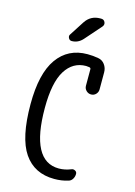

<svg xmlns="http://www.w3.org/2000/svg" viewBox="-142 -1033 783 1115"><g transform="rotate(15 250.0 -475.0)"><path d="M299.8 9.8Q179.7 9.8 117.2 -81.5Q54.7 -172.9 54.7 -375Q54.7 -558.6 119.1 -649.4Q183.6 -740.2 299.8 -740.2Q334 -740.2 365.2 -734.4Q389.6 -730.5 404.8 -710Q419.9 -689.5 419.9 -663.1V-560.5Q419.9 -543.9 408.2 -531.7Q396.5 -519.5 379.4 -519.5Q362.3 -519.5 350.1 -531.7Q337.9 -543.9 337.9 -560.5V-660.2Q337.9 -668 329.1 -669.9Q315.4 -671.9 309.6 -671.9Q230.5 -671.9 185.5 -599.6Q140.6 -527.3 140.6 -375Q140.6 -55.7 309.6 -55.7Q345.7 -55.7 381.8 -70.3Q392.6 -75.2 403.8 -69.3Q415 -63.5 415 -50.8Q415 -34.2 406.2 -20Q397.5 -5.9 381.8 -2Q343.8 9.8 299.8 9.8ZM317.4 -960H323.2Q339.8 -960 346.2 -945.3Q352.5 -930.7 341.8 -918L255.9 -820.3Q228.5 -790 190.4 -790Q177.7 -790 171.4 -802.2Q165 -814.5 171.9 -824.2L228.5 -912.1Q259.8 -960 317.4 -960Z"/></g></svg>

Font: Rounded Mgen+ 1mn regular
Style: Regular
Weight: 400
Designer: [Source Han Sans]
Ryoko NISHIZUKA  (kana & ideographs); Paul D. Hunt (Latin, Greek & Cyrillic); Wenlong ZHANG  (bopomofo
Version: Version 1.059.20150602